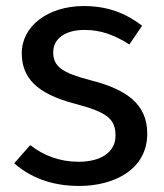

<svg xmlns="http://www.w3.org/2000/svg" viewBox="-20 -602 544 635"><path d="M257 -582C139 -582 52 -516 52 -426C52 -346 100 -293 224 -260C334 -231 362 -210 362 -153C362 -99 314 -67 240 -67C178 -67 125 -87 80 -122L27 -62C77 -18 146 13 242 13C357 13 467 -41 467 -160C467 -259 397 -307 278 -337C186 -361 156 -382 156 -429C156 -474 195 -503 260 -503C313 -503 357 -487 408 -455L450 -517C396 -558 337 -582 257 -582Z"/></svg>

Font: Glow Sans SC Normal Medium
Style: Regular
Weight: 600
Designer: Ryoko NISHIZUKA (kana, bopomofo & ideographs); Paul D. Hunt (Latin, Greek & Cyrillic); Sandoll Communications, Soo-young
Version: Version 0.93